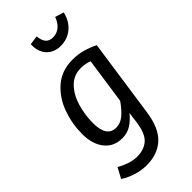

<svg xmlns="http://www.w3.org/2000/svg" viewBox="-307 -855 1136 1136"><g transform="rotate(-45 261.5 -287.0)"><path d="M477 -497 406 -5Q389 111 332 163Q275 215 183 215Q141 215 97.5 201.5Q54 188 19 165L54 100Q81 116 114.5 127.5Q148 139 181 139Q236 139 272.5 108.5Q309 78 321 -6L330 -76Q301 -40 268.5 -20Q236 0 195 0Q125 0 84.5 -50.5Q44 -101 44 -186Q44 -270 72.5 -350.5Q101 -431 162 -484.5Q223 -538 315 -538Q358 -538 397 -527.5Q436 -517 477 -497ZM135 -186Q135 -70 214 -70Q249 -70 279.5 -95Q310 -120 342 -166L384 -455Q352 -468 314 -468Q254 -468 213.5 -426Q173 -384 154 -319Q135 -254 135 -186ZM205 -777 262 -785Q266 -747 281.5 -729.5Q297 -712 327 -712Q359 -712 383.5 -732Q408 -752 421 -789L476 -772Q462 -712 421 -678Q380 -644 325 -644Q268 -644 235 -680Q202 -716 205 -777Z"/></g></svg>

Font: Fira Sans Condensed
Style: Italic
Weight: 400
Width: 3
Italic angle: -8°
Designer: bBox Type GmbH & Carrois Corporate GbR & Edenspiekermann AG
Foundry: bBox Type GmbH & Carrois Corporate GbR & Edenspiekermann AG
Version: Version 4.301